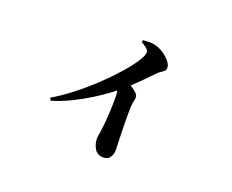

<svg xmlns="http://www.w3.org/2000/svg" viewBox="-106 -768 1213 1003"><g transform="rotate(20 500.0 -266.5)"><path d="M529.9 -577.1 532.9 -589Q549.3 -590.1 568.2 -590.6Q587.1 -591.1 606.4 -585.3Q629.2 -578.9 651.2 -563.5Q673.2 -548.1 687.5 -530.3Q701.7 -512.4 701.7 -497.3Q701.7 -485.2 696 -479Q690.3 -472.8 681.1 -467.5Q671.9 -462.1 660.9 -451.8Q636.2 -426.6 598.3 -387.8Q560.4 -349.1 514.2 -310.3Q497.7 -296.3 465.7 -272.5Q433.7 -248.8 390.3 -221.6Q347 -194.4 295.4 -168.9Q243.8 -143.5 187.9 -126.6L179.5 -140.5Q234.1 -172.4 289.8 -216.1Q345.6 -259.7 396.6 -307.9Q447.5 -356.2 487.2 -401.3Q526.8 -446.3 550 -481.9Q573.1 -517.4 573.1 -535.4Q573.1 -546.7 558.5 -558.4Q543.9 -570.1 529.9 -577.1ZM479 -332.1 521.5 -367.4Q552.1 -345.6 576 -328.5Q599.9 -311.4 599.9 -294.8Q599.9 -284.2 596.6 -272.5Q593.2 -260.9 592.2 -243.2Q590.9 -193.8 591.5 -144.8Q592.1 -95.8 593.8 -57.4Q595.6 -19 595.6 -0.4Q595.6 24.3 583.3 41.1Q571 58 546.8 58Q513.8 58 498.1 32.6Q482.4 7.2 482.4 -24.6Q482.4 -35.4 485.3 -49.5Q488.2 -63.7 489.9 -82Q494.1 -113.1 496 -141.5Q497.8 -169.8 498.8 -194.1Q499.8 -218.5 500 -237.6Q500.1 -256.7 499.8 -269.7Q499.6 -288.8 494.1 -302.7Q488.6 -316.6 479 -332.1Z"/></g></svg>

Font: Source Han Serif JP VF
Style: Regular
Weight: 250
Designer: Ryoko NISHIZUKA 西塚涼子 (kana & ideographs); Frank Grießhammer (Latin, Greek & Cyrillic); Wenlong ZHANG 张文龙 (bopomofo); San
Foundry: Adobe
Version: Version 2.001;hotconv 1.1.0;makeotfexe 2.6.0